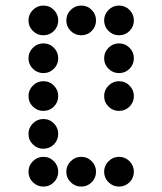

<svg xmlns="http://www.w3.org/2000/svg" viewBox="-20 -689 587 694"><path d="M190.4 -615.2Q190.4 -592.8 174.8 -577.1Q159.2 -561.5 136.7 -561.5Q114.7 -561.5 98.9 -577.1Q83 -592.8 83 -615.2Q83 -637.2 98.9 -653.1Q114.7 -668.9 136.7 -668.9Q159.2 -668.9 174.8 -653.1Q190.4 -637.2 190.4 -615.2ZM327.1 -615.2Q327.1 -592.8 311.5 -577.1Q295.9 -561.5 273.4 -561.5Q251.5 -561.5 235.6 -577.1Q219.7 -592.8 219.7 -615.2Q219.7 -637.2 235.6 -653.1Q251.5 -668.9 273.4 -668.9Q295.9 -668.9 311.5 -653.1Q327.1 -637.2 327.1 -615.2ZM463.9 -615.2Q463.9 -592.8 448.2 -577.1Q432.6 -561.5 410.2 -561.5Q388.2 -561.5 372.3 -577.1Q356.4 -592.8 356.4 -615.2Q356.4 -637.2 372.3 -653.1Q388.2 -668.9 410.2 -668.9Q432.6 -668.9 448.2 -653.1Q463.9 -637.2 463.9 -615.2ZM190.4 -478.5Q190.4 -456.1 174.8 -440.4Q159.2 -424.8 136.7 -424.8Q114.7 -424.8 98.9 -440.4Q83 -456.1 83 -478.5Q83 -500.5 98.9 -516.4Q114.7 -532.2 136.7 -532.2Q159.2 -532.2 174.8 -516.4Q190.4 -500.5 190.4 -478.5ZM463.9 -478.5Q463.9 -456.1 448.2 -440.4Q432.6 -424.8 410.2 -424.8Q388.2 -424.8 372.3 -440.4Q356.4 -456.1 356.4 -478.5Q356.4 -500.5 372.3 -516.4Q388.2 -532.2 410.2 -532.2Q432.6 -532.2 448.2 -516.4Q463.9 -500.5 463.9 -478.5ZM190.4 -341.8Q190.4 -319.3 174.8 -303.7Q159.2 -288.1 136.7 -288.1Q114.7 -288.1 98.9 -303.7Q83 -319.3 83 -341.8Q83 -363.8 98.9 -379.6Q114.7 -395.5 136.7 -395.5Q159.2 -395.5 174.8 -379.6Q190.4 -363.8 190.4 -341.8ZM463.9 -341.8Q463.9 -319.3 448.2 -303.7Q432.6 -288.1 410.2 -288.1Q388.2 -288.1 372.3 -303.7Q356.4 -319.3 356.4 -341.8Q356.4 -363.8 372.3 -379.6Q388.2 -395.5 410.2 -395.5Q432.6 -395.5 448.2 -379.6Q463.9 -363.8 463.9 -341.8ZM190.4 -205.1Q190.4 -182.6 174.8 -167Q159.2 -151.4 136.7 -151.4Q114.7 -151.4 98.9 -167Q83 -182.6 83 -205.1Q83 -227.1 98.9 -242.9Q114.7 -258.8 136.7 -258.8Q159.2 -258.8 174.8 -242.9Q190.4 -227.1 190.4 -205.1ZM190.4 -68.4Q190.4 -45.9 174.8 -30.3Q159.2 -14.6 136.7 -14.6Q114.7 -14.6 98.9 -30.3Q83 -45.9 83 -68.4Q83 -90.3 98.9 -106.2Q114.7 -122.1 136.7 -122.1Q159.2 -122.1 174.8 -106.2Q190.4 -90.3 190.4 -68.4ZM327.1 -68.4Q327.1 -45.9 311.5 -30.3Q295.9 -14.6 273.4 -14.6Q251.5 -14.6 235.6 -30.3Q219.7 -45.9 219.7 -68.4Q219.7 -90.3 235.6 -106.2Q251.5 -122.1 273.4 -122.1Q295.9 -122.1 311.5 -106.2Q327.1 -90.3 327.1 -68.4ZM463.9 -68.4Q463.9 -45.9 448.2 -30.3Q432.6 -14.6 410.2 -14.6Q388.2 -14.6 372.3 -30.3Q356.4 -45.9 356.4 -68.4Q356.4 -90.3 372.3 -106.2Q388.2 -122.1 410.2 -122.1Q432.6 -122.1 448.2 -106.2Q463.9 -90.3 463.9 -68.4Z"/></svg>

Font: DatDot
Style: Regular
Weight: 400
Designer: GGBot
Version: 1.00